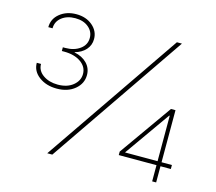

<svg xmlns="http://www.w3.org/2000/svg" viewBox="-104 -863 1116 992"><g transform="rotate(15 454.0 -366.5)"><path d="M227.3 0 725.9 -727.3H752.8L254.3 0ZM586.6 -86.6V-105.1L785.5 -386.4H809.7V-108H865.1V-86.6H809.7V0H788.4V-86.6ZM788.4 -108V-350.9H785.5L615.1 -109.4V-108ZM187.5 -335.2Q131 -335.2 92.5 -364Q54 -392.8 54 -437.5H76.7Q76.7 -401.3 108.7 -378.9Q140.6 -356.5 187.5 -356.5Q237.6 -356.5 268.6 -381.7Q299.7 -407 299.7 -443.2Q299.7 -481.5 265.1 -505.7Q230.5 -529.8 176.1 -529.8H163.4V-549.7H176.1Q223 -549.7 254.3 -572.3Q285.5 -594.8 285.5 -632.1Q285.5 -666.2 258.3 -688.9Q231.2 -711.6 187.5 -711.6Q143.8 -711.6 115.2 -689.3Q86.6 -666.9 86.6 -630.7H63.9Q63.9 -675.4 99.6 -704.2Q135.3 -733 187.5 -733Q239.7 -733 274 -703.8Q308.2 -674.7 308.2 -632.1Q308.2 -599.1 286.6 -574.9Q264.9 -550.8 228.7 -541.2V-539.8Q271.3 -531.2 296.2 -505.3Q321 -479.4 321 -443.2Q321 -397.4 283.6 -366.3Q246.1 -335.2 187.5 -335.2Z"/></g></svg>

Font: Inter UI Thin
Style: Regular
Weight: 100
Designer: Rasmus Andersson
Foundry: rsms
Version: 3.2;8d6f07862